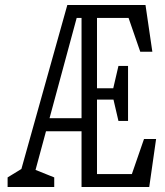

<svg xmlns="http://www.w3.org/2000/svg" viewBox="-20 -750 660 770"><path d="M307 -730H563.5L591 -542.5H542.5L488 -700L525 -678H353.5L369 -697.5V-388.5L344.5 -396H458.5L431.5 -384.5L455 -485.5H493.5V-265H455L431.5 -366L463.5 -350.5H344.5L369 -360.5V-39.5L343 -52H540L503 -35L557.5 -192.5H606L578.5 0H307ZM138 -276H339.5V-223.5H138ZM10.5 -38.5 81.5 -82 58 -44.5 250 -730H330.5V-678H287.5L116 -44.5L114 -72L197.5 -38.5V0H10.5Z"/></svg>

Font: Monaspace Xenon Var ExtraLight
Style: Regular
Weight: 200
Designer: Riley Cran and the Lettermatic Team
Version: Version 1.200 (Monaspace Xenon Var)